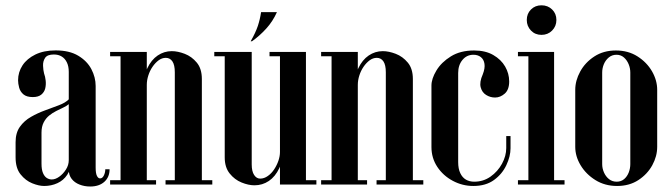

<svg xmlns="http://www.w3.org/2000/svg" viewBox="-20 -689 2511 717"><path d="M47.5 -389.2Q47.5 -376.8 51.5 -361.8Q55.5 -346.8 67.5 -336.6Q79.5 -326.5 102.5 -326.5Q123.2 -326.5 134.4 -335.8Q145.5 -345 148.9 -358.8Q152.2 -372.5 150.6 -387.8Q149 -403 144.5 -415Q141.5 -426.5 140.8 -443.2Q140 -460 148.4 -472.8Q156.8 -485.5 181.2 -485.5Q198 -485.5 210.2 -478.1Q222.5 -470.8 229.6 -456.2Q236.8 -441.8 236.8 -420.5V-54.8Q236.8 -35 247.6 -21Q258.5 -7 276.9 0.2Q295.2 7.5 316.8 7.5Q350 7.5 369.6 -10Q389.2 -27.5 389.2 -57H373.2Q373.2 -44.8 367.9 -33.8Q362.5 -22.8 353.8 -22.8Q346.5 -22.8 341.9 -32.4Q337.2 -42 337.2 -63.2V-368Q337.2 -400.2 321.2 -430.8Q305.2 -461.2 272.1 -481Q239 -500.8 187.8 -500.8Q143.8 -500.8 112.1 -485.4Q80.5 -470 64 -444.8Q47.5 -419.5 47.5 -389.2ZM236.8 -318Q224.2 -305.2 200.2 -296.1Q176.2 -287 148.6 -277Q121 -267 95.6 -252.5Q70.2 -238 54.2 -215.4Q38.2 -192.8 38.2 -157.8V-101.5Q38.2 -61 56.9 -37.8Q75.5 -14.5 100.4 -4.5Q125.2 5.5 144.8 5.5Q171.5 5.5 194.2 -4.9Q217 -15.2 231 -36.2Q245 -57.2 245 -87L254 -61.5V-318ZM236.8 -300V-91Q236.8 -72.2 226.2 -55.9Q215.8 -39.5 201.2 -29.1Q186.8 -18.8 173.2 -18.8Q164 -18.8 155 -24.2Q146 -29.8 140.5 -42.9Q135 -56 135 -77.5V-194Q135 -216 143 -231.6Q151 -247.2 163.5 -257.4Q176 -267.5 190.2 -274.6Q204.5 -281.8 216.6 -287.5Q228.8 -293.2 236.8 -300Z M515.8 -17.5V-359.2Q515.8 -404 530.4 -434.8Q545 -465.5 568.9 -481.8Q592.8 -498 621.5 -498Q643.8 -498 669.9 -488Q696 -478 714.9 -455.2Q733.8 -432.5 733.8 -393.8V0H632.8V-419Q632.8 -446.5 623.8 -459.8Q614.8 -473 599 -473Q585 -473 572.4 -463.8Q559.8 -454.5 549.6 -439.6Q539.5 -424.8 533.9 -407.1Q528.2 -389.5 528.2 -372.2V-17.5ZM430.2 0V-495H528.2V0ZM528.2 0V-16H562.8V0ZM391.2 0V-16H430.2V0ZM391.2 -479V-495H430.2V-479ZM733.8 0V-16H772.8V0ZM598.2 0V-16H632.8V0Z M1037.8 -477.5V-135.8Q1037.8 -92 1022.9 -60.8Q1008 -29.5 984 -13.2Q960 3 930.2 3Q908 3 882.1 -7.5Q856.2 -18 837.8 -41Q819.2 -64 819.2 -101.2V-495H920V-75Q920 -49.2 929 -35.6Q938 -22 951.5 -22Q966.5 -22 980.2 -31.8Q994 -41.5 1004 -56.8Q1014 -72 1019.8 -89Q1025.5 -106 1025.5 -121.2V-477.5ZM1122.5 -495V0H1025.5V-495ZM1025.5 -495V-479H986.5V-495ZM1161.5 -16V0H1122.5V-16ZM819.2 -495V-479H780.2V-495ZM921.2 -535H916.2Q934.5 -567.2 942.8 -591.9Q951 -616.5 955 -643.8H1014.2Q999 -609.5 974.2 -582.2Q949.5 -555 921.2 -535Z M1303.8 -17.5V-359.2Q1303.8 -404 1318.4 -434.8Q1333 -465.5 1356.9 -481.8Q1380.8 -498 1409.5 -498Q1431.8 -498 1457.9 -488Q1484 -478 1502.9 -455.2Q1521.8 -432.5 1521.8 -393.8V0H1420.8V-419Q1420.8 -446.5 1411.8 -459.8Q1402.8 -473 1387 -473Q1373 -473 1360.4 -463.8Q1347.8 -454.5 1337.6 -439.6Q1327.5 -424.8 1321.9 -407.1Q1316.2 -389.5 1316.2 -372.2V-17.5ZM1218.2 0V-495H1316.2V0ZM1316.2 0V-16H1350.8V0ZM1179.2 0V-16H1218.2V0ZM1179.2 -479V-495H1218.2V-479ZM1521.8 0V-16H1560.8V0ZM1386.2 0V-16H1420.8V0Z M1591.2 -369.5Q1591.2 -395 1609.8 -425.8Q1628.2 -456.5 1663.8 -478.5Q1699.2 -500.5 1750.5 -500.5Q1792.8 -500.5 1822 -483.6Q1851.2 -466.8 1866.4 -440.5Q1881.5 -414.2 1881.5 -385Q1881.5 -354 1864.9 -339.4Q1848.2 -324.8 1828.8 -324.8Q1810.8 -324.8 1795.4 -334.4Q1780 -344 1775 -363.2Q1770 -382.5 1782.8 -411.2Q1791.8 -434.2 1789.2 -450.6Q1786.8 -467 1775.6 -475.8Q1764.5 -484.5 1748 -484.5Q1723 -484.5 1707 -465.2Q1691 -446 1691 -416.2V-83.5Q1691 -59 1698.8 -42.5Q1706.5 -26 1720 -18.2Q1733.5 -10.5 1751 -10.5Q1785 -10.5 1811.9 -29.5Q1838.8 -48.5 1854.6 -77.5Q1870.5 -106.5 1870.5 -136.2V-180.8H1886.5V-135.2Q1886.5 -105.5 1871 -72.4Q1855.5 -39.2 1824.9 -16.9Q1794.2 5.5 1747.5 5.5Q1706.8 5.5 1670.8 -13.8Q1634.8 -33 1613 -65.9Q1591.2 -98.8 1591.2 -140Z M1953.2 -495H2049.2V0H1953.2ZM2049.2 0V-16H2088.2V0ZM1914.2 0V-16H1953.2V0ZM1914.2 -479V-495H1953.2V-479ZM1947.2 -614.5Q1947.2 -638 1962.9 -653.6Q1978.5 -669.2 2002.1 -669.2Q2025.8 -669.2 2041.8 -653.6Q2057.8 -638 2057.8 -614.5Q2057.8 -591.1 2041.8 -574.9Q2025.8 -558.8 2002.1 -558.8Q1978.5 -558.8 1962.9 -574.9Q1947.2 -591.1 1947.2 -614.5Z M2128.2 -140.5Q2128.2 -105.2 2148.2 -71.9Q2168.2 -38.5 2203.5 -16.5Q2238.8 5.5 2284.5 5.5Q2330.2 5.5 2363.9 -16.5Q2397.5 -38.5 2415.9 -72Q2434.2 -105.5 2434.2 -140.5V-353.8Q2434.2 -389 2414.8 -422.8Q2395.2 -456.5 2360.5 -478.5Q2325.8 -500.5 2280 -500.5Q2233.5 -500.5 2199.4 -478.1Q2165.2 -455.8 2146.8 -422Q2128.2 -388.2 2128.2 -353.8ZM2228.8 -418Q2228.8 -434.2 2235 -449.2Q2241.2 -464.2 2253.4 -474.4Q2265.5 -484.5 2282.2 -484.5Q2298.5 -484.5 2310 -474.4Q2321.5 -464.2 2327.6 -449.2Q2333.8 -434.2 2333.8 -418V-76.2Q2333.8 -60.2 2328 -45.1Q2322.2 -30 2310.8 -20.2Q2299.2 -10.5 2283 -10.5Q2266.2 -10.5 2254.1 -20.2Q2242 -30 2235.4 -45.1Q2228.8 -60.2 2228.8 -76.2Z"/></svg>

Font: Emberly Black
Style: Regular
Weight: 900
Designer: Rajesh Rajput
Foundry: Rajesh Rajput
Version: Version 1.000